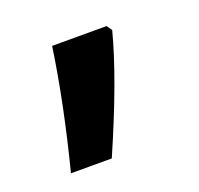

<svg xmlns="http://www.w3.org/2000/svg" viewBox="-59 -180 386 373"><g transform="rotate(-20 133.5 6.5)"><path d="M201.2 -105Q177.7 -14.2 115.2 128.9H30.8Q64.5 -2.9 81.1 -116.2H193.8Z"/></g></svg>

Font: f3_41264          
Style: Regular
Weight: 600
Foundry: Ascender Corporation
Version: Version 1.10